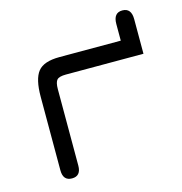

<svg xmlns="http://www.w3.org/2000/svg" viewBox="-91 -656 708 746"><g transform="rotate(-15 263.5 -283.0)"><path d="M502 -389H190Q163 -389 154 -379.5Q145 -370 145 -342V-35Q145 7 109 7Q73 7 73 -35V-331Q73 -402 96.5 -431.5Q120 -461 183 -461H430V-528Q430 -573 466 -573Q502 -573 502 -528Z"/></g></svg>

Font: Jura SemiBold
Style: Regular
Weight: 600
Designer: Daniel Johnson, Alexei Vanyashin
Foundry: Daniel Johnson
Version: Version 5.103